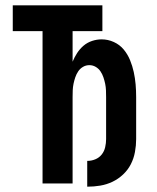

<svg xmlns="http://www.w3.org/2000/svg" viewBox="-20 -690 590 722"><path d="M308 12V-85H309Q324 -85 338.5 -91Q353 -97 362.5 -109Q372 -121 375.5 -136.5Q379 -152 379 -167V-325Q379 -338 378.5 -350.5Q378 -363 375.5 -375Q373 -387 369 -399Q365 -411 358 -421.5Q351 -432 340 -438.5Q329 -445 316 -445Q303 -445 292 -438.5Q281 -432 274 -421.5Q267 -411 263 -399Q259 -387 256.5 -375Q254 -363 253.5 -350.5Q253 -338 253 -325V0H140V-573H28V-670H365V-573H253V-458Q260 -475 270 -490.5Q280 -506 294 -518Q308 -530 326 -536Q344 -542 362 -542Q386 -542 408 -532Q430 -522 445 -504Q460 -486 469 -464Q478 -442 483 -419Q488 -396 490 -372.5Q492 -349 492 -325V-167Q492 -143 487.5 -118.5Q483 -94 472 -72.5Q461 -51 443 -34Q425 -17 403 -6.5Q381 4 357 8Q333 12 309 12Z"/></svg>

Font: Lode
Style: Bold
Weight: 700
Monospace: yes
Designer: Belleve Invis
Foundry: Belleve Invis
Version: Version 29.2.0; ttfautohint (v1.8.3)